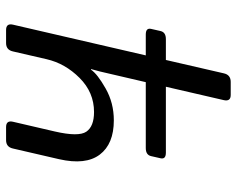

<svg xmlns="http://www.w3.org/2000/svg" viewBox="-92 -668 761 616"><g transform="rotate(90 288.0 -360.5)"><path d="M91.3 -448.2Q69.3 -448.2 73.2 -465.3L80.1 -495.6Q84 -512.7 106 -512.7H172.9L215.8 -698.7Q220.7 -720.7 243.2 -720.7H285.2Q306.6 -720.7 301.8 -698.7L258.8 -512.7H470.2Q492.2 -512.7 488.3 -495.6L481.4 -465.3Q477.5 -448.2 455.6 -448.2H244.1L210 -301.8Q206.5 -287.1 202.1 -272.5H204.1Q217.8 -293 264.2 -319.3Q310.5 -345.7 366.7 -345.7Q442.4 -345.7 476.6 -300.5Q510.7 -255.4 491.2 -169.9L457 -22Q452.1 0 430.2 0H388.2Q366.2 0 371.1 -22L402.3 -156.2Q419.9 -232.4 403.1 -257.3Q386.2 -282.2 339.8 -282.2Q276.9 -282.2 230.5 -235.8Q184.1 -189.5 170.4 -129.9L145.5 -22Q140.6 0 118.7 0H76.7Q54.7 0 59.6 -22L158.2 -448.2Z"/></g></svg>

Font: Istok
Style: Italic
Weight: 500
Italic angle: -13°
Designer: Andrey V. Panov
Foundry: Andrey V. Panov
Version: Version 1.0.3